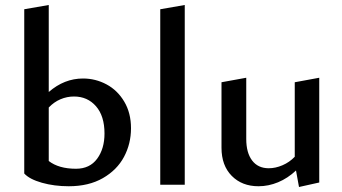

<svg xmlns="http://www.w3.org/2000/svg" viewBox="-20 -739 1366 768"><path d="M504 -226Q504 -164 476 -111.5Q448 -59 391.5 -26.5Q335 6 255 6Q197 6 147.5 -8Q98 -22 77 -45V-702L175 -719V-371Q237 -425 312 -425Q362 -425 406 -401.5Q450 -378 477 -332.5Q504 -287 504 -226ZM398 -205Q398 -275 364 -314Q330 -353 276 -353Q248 -353 222 -342Q196 -331 175 -309V-95Q215 -64 284 -64Q339 -64 368.5 -104Q398 -144 398 -205Z M621 -702 719 -719V0H621Z M1257 -428V-9L1176 9L1164 -57Q1131 -26 1092.5 -10Q1054 6 1014 6Q948 6 907 -35.5Q866 -77 866 -148V-410L965 -428V-183Q965 -128 988.5 -97Q1012 -66 1055 -66Q1082 -66 1110 -78Q1138 -90 1159 -112V-410Z"/></svg>

Font: Ysabeau Semibold
Style: Regular
Weight: 600
Designer: Christian Thalmann (Catharsis Fonts)
Version: Version 0.003